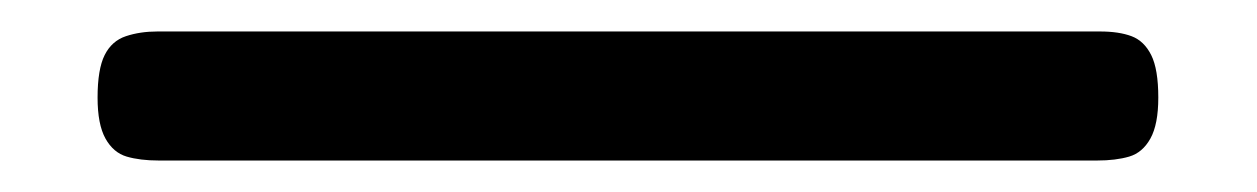

<svg xmlns="http://www.w3.org/2000/svg" viewBox="-20 41 799 122"><path d="M81 143Q69 143 60.5 140.5Q52 138 47 129Q42 120 42 103Q42 85 46.5 76Q51 67 60 64Q69 61 80 61H679Q691 61 699 64Q707 67 711.5 76Q716 85 716 103Q716 120 711 129Q706 138 697.5 140.5Q689 143 677 143Z"/></svg>

Font: Fredoka SemiCondensed
Style: Regular
Weight: 400
Width: 4
Designer: Ben Nathan
Foundry: Milena B. Brandão, Ben Nathan
Version: Version 2.001